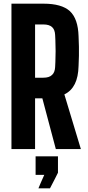

<svg xmlns="http://www.w3.org/2000/svg" viewBox="-20 -820 484 1056"><path d="M43 0H172.9V-279.3H212.9C250 -139.6 274.4 -45.9 287.1 0H424.8C384.8 -133.8 354.5 -233.4 334 -300.8C360.4 -313.5 378.9 -333 391.6 -358.4C404.3 -383.8 411.1 -417 412.1 -457C413.1 -477.5 413.1 -496.1 414.1 -512.7V-563.5C413.1 -581.1 413.1 -600.6 412.1 -621.1C410.2 -684.6 394.5 -730.5 364.3 -758.8C334 -786.1 286.1 -799.8 218.8 -799.8H43V0ZM172.9 -392.6V-685.5H218.8C240.2 -685.5 255.9 -680.7 266.6 -670.9C277.3 -661.1 282.2 -646.5 283.2 -627.9C284.2 -609.4 285.2 -589.8 285.2 -569.3C286.1 -548.8 286.1 -529.3 285.2 -508.8C285.2 -488.3 284.2 -469.7 283.2 -451.2C282.2 -432.6 277.3 -418 266.6 -408.2C255.9 -397.5 240.2 -392.6 217.8 -392.6H172.9ZM191.4 215.8H254.9C277.3 172.9 292 144.5 298.8 129.9V40H175.8V141.6H223.6C207 178.7 196.3 203.1 191.4 215.8Z"/></svg>

Font: Yellow Ladder Regular
Style: Regular
Weight: 400
Designer: Zima Creative
Version: Version 2.002